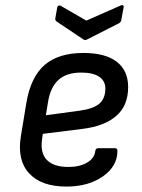

<svg xmlns="http://www.w3.org/2000/svg" viewBox="-20 -703 544 736"><path d="M442.9 -682.1Q448.2 -684.6 451.4 -682.6Q454.6 -680.7 454.1 -675.8L444.8 -626Q443.4 -617.7 436 -613.8L314 -551.8Q306.6 -547.4 299.8 -551.8L199.2 -619.1Q190.9 -624 191.9 -631.8L199.2 -673.8Q200.2 -679.2 203.9 -681.2Q207.5 -683.1 211.9 -681.2L311 -624ZM234.9 12.2Q138.2 12.2 91.6 -38.6Q44.9 -89.4 60.1 -181.2L81.1 -309.1Q97.7 -407.2 150.6 -453.6Q203.6 -500 299.8 -500Q383.8 -500 427.5 -466.3Q471.2 -432.6 471.2 -369.1Q471.2 -297.9 425.5 -258.5Q379.9 -219.2 296.9 -209L144 -189.9L141.1 -168Q133.8 -116.2 159.9 -89.6Q186 -63 242.2 -63Q284.7 -63 313.2 -79.3Q341.8 -95.7 345.2 -124Q346.7 -134.8 356 -134.8H420.9Q430.2 -134.8 430.2 -125Q430.2 -65.9 374.5 -26.9Q318.8 12.2 234.9 12.2ZM155.8 -261.2 286.1 -278.8Q338.4 -286.1 361.1 -305.9Q383.8 -325.7 383.8 -363.8Q383.8 -393.1 360.1 -408.9Q336.4 -424.8 292 -424.8Q234.9 -424.8 204.1 -396.7Q173.3 -368.7 164.1 -312Z"/></svg>

Font: Sofia Sans
Style: Italic
Weight: 400
Italic angle: -9°
Designer: Botio Nikoltchev, Ani Petrova
Foundry: lettersoup
Version: Version 4.100